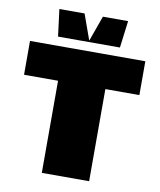

<svg xmlns="http://www.w3.org/2000/svg" viewBox="-96 -976 874 1051"><g transform="rotate(10 341.0 -450.0)"><path d="M661 -700V-512H472V0H209V-512H20V-700ZM530 -900 511 -750H167L148 -900H288L339 -758L390 -900Z"/></g></svg>

Font: Fivo Sans Modern ExtBlk
Style: Regular
Weight: 950
Designer: Alexander Slobzheninov
Foundry: Alexander Slobzheninov
Version: 1.0